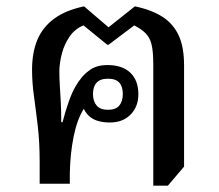

<svg xmlns="http://www.w3.org/2000/svg" viewBox="-20 -579 689 605"><path d="M463 6V-376Q463 -417 457.5 -439Q452 -461 439 -474Q426 -487 403 -499L322 -438H318L243 -499Q216 -488 199.5 -464Q183 -440 175.5 -412Q168 -384 167 -358Q167 -333 168.5 -309Q170 -285 171.5 -258Q173 -231 173 -194H177Q197 -270 217 -305Q237 -340 260 -356Q271 -365 285.5 -369.5Q300 -374 319 -374Q365 -374 390.5 -350Q416 -326 416 -282Q416 -243 391.5 -218Q367 -193 326 -193Q308 -193 292 -197Q276 -201 264 -210.5Q252 -220 244 -236Q223 -203 212 -148.5Q201 -94 200 -32V0H105V-68Q105 -131 99 -182Q93 -233 87 -276Q81 -319 81 -359Q81 -413 97.5 -453Q114 -493 150.5 -520Q187 -547 245 -559L322 -493L405 -559Q458 -548 492 -526Q526 -504 543 -467.5Q560 -431 560 -373V-54L509 6ZM320 -233Q345 -233 356 -246.5Q367 -260 367 -283Q367 -306 356 -318.5Q345 -331 320 -331Q296 -331 284.5 -318.5Q273 -306 273 -283Q273 -260 284.5 -246.5Q296 -233 320 -233Z"/></svg>

Font: Noto Serif Thai Medium
Style: Regular
Weight: 500
Version: Version 2.001